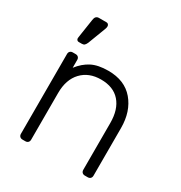

<svg xmlns="http://www.w3.org/2000/svg" viewBox="-173 -867 937 992"><g transform="rotate(30 295.0 -371.0)"><path d="M81 0ZM492 0H475Q465 0 459 -6Q453 -12 453 -22V-301Q453 -382 413.5 -427Q374 -472 300 -472Q228 -472 185 -426.5Q142 -381 142 -301V-22Q142 -12 136 -6Q130 0 120 0H103Q93 0 87 -6Q81 -12 81 -22V-498Q81 -508 87 -514Q93 -520 103 -520H120Q130 -520 136 -514Q142 -508 142 -498V-451Q172 -490 210.5 -510Q249 -530 310 -530Q408 -530 461 -467.5Q514 -405 514 -306V-22Q514 -12 508 -6Q502 0 492 0ZM131 -742H176Q183 -742 187 -737Q191 -732 191 -726Q191 -717 187 -708L147 -603Q142 -592 136.5 -587Q131 -582 121 -582H103Q95 -582 91 -588Q87 -594 89 -603L106 -715Q109 -742 131 -742Z"/></g></svg>

Font: Hezaedrus Light
Style: Regular
Weight: 300
Designer: Hubert & Fischer
Foundry: Hubert & Fischer
Version: Version 1.10;September 3, 2019;FontCreator 11.5.0.2425 64-bi